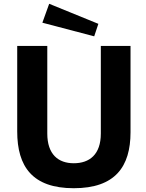

<svg xmlns="http://www.w3.org/2000/svg" viewBox="-20 -985 774 1015"><path d="M670 -742H513V-279C513 -168 453 -122 370 -122C288 -122 230 -169 230 -279V-742H71V-290C71 -105 151 10 370 10C589 10 670 -104 670 -286ZM204 -865 478 -793 500 -859 240 -965Z"/></svg>

Font: Cheyenne Sans
Style: Bold
Weight: 700
Designer: The Public Sans project authors (U.S. Web Design System), Libre Franklin designed by Pablo Impallari and Rodrigo Fuenzal
Foundry: The Cheyenne Sans Project Authors
Version: Version 2.007